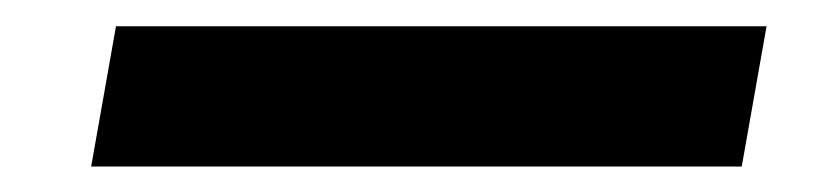

<svg xmlns="http://www.w3.org/2000/svg" viewBox="-20 -420 626 147"><path d="M49.8 -292.5H547.9L566.9 -399.9H68.8Z"/></svg>

Font: Cascadia Mono PL SemiBold
Style: Italic
Weight: 600
Italic angle: -10°
Monospace: yes
Designer: Aaron Bell
Foundry: Saja Typeworks
Version: Version 2404.023